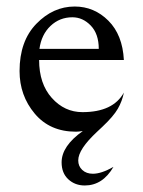

<svg xmlns="http://www.w3.org/2000/svg" viewBox="-20 -392 440 589"><path d="M278 12Q220 66 220 100Q220 118 232.5 129.5Q245 141 265 141Q291 141 328 120Q295 177 240 177Q210 177 189.5 158Q169 139 169 106Q169 56 234 10Q220 12 213 12Q133 12 86.5 -43.5Q40 -99 40 -174Q40 -266 91.5 -319Q143 -372 209 -372Q269 -372 312.5 -328.5Q356 -285 360 -208H100Q100 -135 139 -91.5Q178 -48 233 -48Q327 -48 360 -108Q355 -82 341.5 -58.5Q328 -35 294 -3ZM202 -339Q163 -339 135 -312.5Q107 -286 101 -242H283Q283 -288 258.5 -313.5Q234 -339 202 -339Z"/></svg>

Font: Bellefair
Style: Regular
Weight: 400
Designer: Nick Shinn, Liron Lavi Turkenic
Foundry: Shinntype
Version: Version 1.003;PS 001.003;hotconv 1.0.88;makeotf.lib2.5.64775